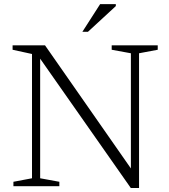

<svg xmlns="http://www.w3.org/2000/svg" viewBox="-20 -902 820 930"><path d="M135 -38.5V-640.5L41 -661V-682.5H198L634 -57.5L614 -31V-644L521 -661V-682.5H744V-661L653.5 -644V8.5H613.5L160 -638.5L174.5 -646.5V-38.5L267.5 -21.5V0H45V-21.5ZM379 -748 465 -882H541V-872.5L406 -748Z"/></svg>

Font: Newsreader 14pt Light
Style: Regular
Weight: 300
Designer: Hugues Gentile
Foundry: Production Type
Version: Version 1.003